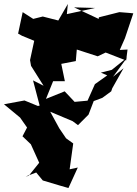

<svg xmlns="http://www.w3.org/2000/svg" viewBox="-63 -886 690 965"><path d="M537 -825 434 -799 433 -791 309 -849 415 -846 273 -815 278 -866 230 -783 152 -803 104 -791 51 -825 28 -717 48 -706 109 -681 88 -584 93 -555 156 -455 103 -482 138 -349 60 -381 -43 -362 38 -295 73 -245 50 -201 92 -161 134 -68 81 -2 66 1 119 -19 152 21 239 47 281 59 328 -44 287 -35 305 -165 269 -191 235 -241 188 -327 170 -363 126 -353 174 -331 302 -277 329 -257 382 -310 408 -378 451 -394 496 -427 501 -442 558 -543 505 -500 576 -597 499 -535 444 -521 476 -507 414 -463 377 -380 312 -374 262 -427 168 -389 204 -478H263L245 -565L318 -579L323 -637L428 -603L468 -622L571 -582L578 -637L539 -635L565 -694L607 -819L587 -821Z"/></svg>

Font: Hussar Lance
Style: Regular
Weight: 700
Foundry: Cannot Into Space Fonts, PlusOne Fonts
Version: Version 2.27